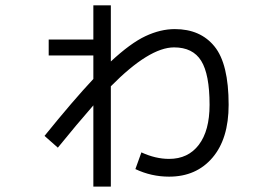

<svg xmlns="http://www.w3.org/2000/svg" viewBox="-20 -643 1040 718"><path d="M162.1 -495.1H329.1V-623H394.5V-413.1Q467.8 -481.4 523.9 -507.8Q580.1 -534.2 633.8 -534.2Q729.5 -534.2 782.2 -469.2Q835 -404.3 835 -251Q835 -124 774.4 -53.2Q713.9 17.6 612.3 17.6Q545.9 17.6 486.3 -10.7L508.8 -73.2Q561.5 -48.8 612.3 -48.8Q683.6 -48.8 723.6 -101.6Q763.7 -154.3 763.7 -251Q763.7 -365.2 732.4 -415.5Q701.2 -465.8 630.9 -465.8Q538.1 -465.8 394.5 -320.3V54.7H329.1V-249Q267.6 -178.7 196.3 -90.8L146.5 -134.8Q253.9 -267.6 329.1 -347.7V-435.5H162.1Z"/></svg>

Font: Mgen+ 1c regular
Style: Regular
Weight: 400
Designer: [Source Han Sans]
Ryoko NISHIZUKA  (kana & ideographs); Paul D. Hunt (Latin, Greek & Cyrillic); Wenlong ZHANG  (bopomofo
Version: Version 1.059.20150602